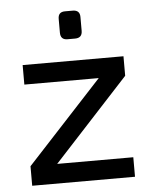

<svg xmlns="http://www.w3.org/2000/svg" viewBox="-51 -732 613 774"><g transform="rotate(-5 256.0 -344.5)"><path d="M272 -576H241Q213 -576 213 -605V-661Q213 -689 241 -689H272Q301 -689 301 -661V-605Q301 -576 272 -576ZM464 -79V0H48V-79L353 -409H52V-488H460V-409L156 -79Z"/></g></svg>

Font: Exo 2.0 Medium
Style: Regular
Weight: 500
Designer: Natanael Gama
Version: Version 1.001;PS 001.001;hotconv 1.0.70;makeotf.lib2.5.58329